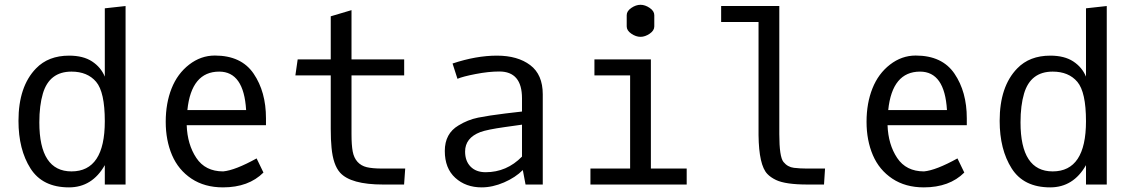

<svg xmlns="http://www.w3.org/2000/svg" viewBox="-20 -790 4841 822"><path d="M428.7 -271Q428.7 -396 391.6 -439.7Q354.5 -483.4 286.1 -483.4Q191.4 -483.4 163.6 -389.6Q148.4 -338.4 148.4 -266.1Q148.4 -56.2 286.1 -56.2Q428.7 -56.2 428.7 -271ZM428.7 -461.9V-754.4L517.6 -764.2V0H428.7V-83Q374.5 12.2 275.4 12.2Q162.1 12.2 110.6 -68.8Q59.1 -149.9 59.1 -272.5Q59.1 -419.9 134.3 -497.1Q187 -551.8 275.9 -551.8Q336.4 -551.8 374.3 -526.9Q412.1 -502 428.7 -461.9Z M899.9 -552.2Q1013.2 -552.2 1065.9 -474.6Q1118.7 -397 1118.7 -283.7V-253.9H779.3Q782.2 -171.4 820.6 -113.8Q858.9 -56.2 935.5 -56.2Q986.8 -61 1078.6 -111.8L1107.9 -51.3Q1044.4 12.2 934.6 12.2Q856 12.2 799.8 -25.1Q743.7 -62.5 716.6 -125.7Q689.5 -189 689.5 -268.6Q689.5 -348.1 714.6 -411.4Q739.7 -474.6 789.8 -513.4Q839.8 -552.2 899.9 -552.2ZM1033.7 -318.8Q1023.9 -483.4 918.5 -483.4Q799.3 -483.4 782.2 -318.8Z M1484.9 -467.3V-215.8Q1484.9 -168.9 1490 -141.6Q1495.1 -114.3 1510.5 -97.2Q1525.9 -80.1 1550.3 -74.2Q1574.7 -68.4 1616.7 -68.4H1714.8L1710 0H1620.1Q1481.9 0 1436 -50.8Q1406.2 -84 1399.4 -157.7Q1396 -190.4 1396 -238.3V-467.3H1244.6L1254.4 -535.6H1396V-720.2L1484.9 -746.6V-535.6H1710.4V-467.3Z M2214.8 -119.6V-256.3L2142.1 -246.1Q2065.9 -235.4 2036.6 -224.6Q1971.2 -199.7 1971.2 -141.1Q1971.2 -100.6 1994.6 -76.7Q2018.1 -52.7 2059.1 -52.7Q2149.4 -52.7 2214.8 -119.6ZM2214.8 -369.1Q2214.8 -483.9 2117.7 -483.9Q2071.8 -483.9 2016.4 -473.1Q1960.9 -462.4 1938.5 -452.6L1917.5 -518.1Q2018.6 -551.8 2107.4 -551.8Q2196.3 -551.8 2250 -511.2Q2303.7 -470.7 2303.7 -386.2V0H2230L2218.3 -62Q2187 -30.3 2137.9 -9Q2088.9 12.2 2042 12.2Q1974.1 12.2 1929.2 -28.6Q1884.3 -69.3 1884.3 -143.8Q1884.3 -218.3 1942.9 -252.9Q1982.4 -277.3 2027.1 -286.4Q2071.8 -295.4 2143.6 -304.2L2214.8 -312.5Z M2663.1 -676.8V-725.1Q2663.1 -742.7 2682.9 -756.1Q2702.6 -769.5 2722.2 -769.5Q2741.7 -769.5 2761.5 -756.1Q2781.2 -742.7 2781.2 -725.1V-676.8Q2781.2 -659.2 2761.5 -645.8Q2741.7 -632.3 2722.2 -632.3Q2702.6 -632.3 2682.9 -645.8Q2663.1 -659.2 2663.1 -676.8ZM2524.9 -467.3V-535.6H2766.6V-68.4H2919.9V0H2507.8V-68.4H2677.7V-467.3Z M3507.8 0H3437Q3342.8 0 3302.2 -19.5Q3278.8 -30.8 3265.1 -45.4Q3229 -83 3227.5 -211.4V-695.8H3067.4V-764.2H3316.4V-215.8Q3316.4 -118.7 3334.2 -96.7Q3352.1 -74.7 3378.9 -71.5Q3405.8 -68.4 3433.6 -68.4H3512.2Z M3900.4 -552.2Q4013.7 -552.2 4066.4 -474.6Q4119.1 -397 4119.1 -283.7V-253.9H3779.8Q3782.7 -171.4 3821 -113.8Q3859.4 -56.2 3936 -56.2Q3987.3 -61 4079.1 -111.8L4108.4 -51.3Q4044.9 12.2 3935.1 12.2Q3856.4 12.2 3800.3 -25.1Q3744.1 -62.5 3717 -125.7Q3689.9 -189 3689.9 -268.6Q3689.9 -348.1 3715.1 -411.4Q3740.2 -474.6 3790.3 -513.4Q3840.3 -552.2 3900.4 -552.2ZM4034.2 -318.8Q4024.4 -483.4 3918.9 -483.4Q3799.8 -483.4 3782.7 -318.8Z M4629.4 -271Q4629.4 -396 4592.3 -439.7Q4555.2 -483.4 4486.8 -483.4Q4392.1 -483.4 4364.3 -389.6Q4349.1 -338.4 4349.1 -266.1Q4349.1 -56.2 4486.8 -56.2Q4629.4 -56.2 4629.4 -271ZM4629.4 -461.9V-754.4L4718.3 -764.2V0H4629.4V-83Q4575.2 12.2 4476.1 12.2Q4362.8 12.2 4311.3 -68.8Q4259.8 -149.9 4259.8 -272.5Q4259.8 -419.9 4335 -497.1Q4387.7 -551.8 4476.6 -551.8Q4537.1 -551.8 4575 -526.9Q4612.8 -502 4629.4 -461.9Z"/></svg>

Font: Oxygen Mono
Style: Regular
Weight: 400
Designer: Vernon Adams
Foundry: Vernon Adams
Version: Version 0.201; ttfautohint (v0.8) -r 50 -G 200 -x